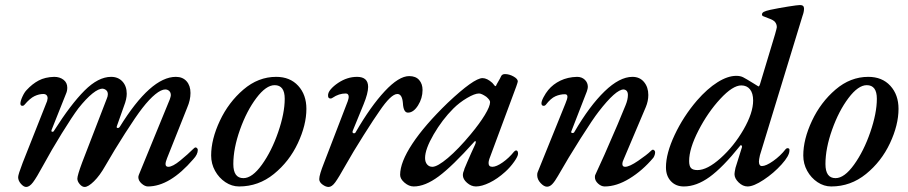

<svg xmlns="http://www.w3.org/2000/svg" viewBox="-20 -726 3602 762"><path d="M52 -23Q52 -33 70 -80L167 -325Q169 -333 169 -336Q169 -344 164.5 -348.5Q160 -353 152 -353Q135 -353 117 -344.5Q99 -336 77 -310Q74 -306 69 -306Q61 -306 61 -315Q61 -325 69 -342.5Q77 -360 86 -369Q108 -393 133.5 -406.5Q159 -420 195 -421Q217 -421 232 -409.5Q247 -398 247 -378Q247 -365 242 -354L185 -211L184 -207Q184 -203 188 -203Q193 -203 195 -208Q261 -312 315.5 -366.5Q370 -421 421 -421Q449 -421 466 -402.5Q483 -384 483 -354Q483 -333 472 -305L444 -226L443 -222Q443 -218 448 -218Q452 -218 455 -222Q578 -421 678 -421Q705 -421 720.5 -403.5Q736 -386 736 -357Q736 -329 723 -299L643 -98Q637 -83 637 -75Q637 -64 648 -64Q665 -64 695.5 -89Q726 -114 747 -135Q753 -141 756 -141Q759 -141 762 -138Q765 -135 765 -131Q765 -113 747 -94Q654 14 567 14Q555 14 542 2.5Q529 -9 529 -23Q529 -26 531 -32L654 -332Q658 -344 658 -348Q658 -359 651.5 -365Q645 -371 636 -371Q620 -371 596.5 -352Q573 -333 545 -297Q520 -265 476.5 -197Q433 -129 398 -68Q376 -29 353 -6.5Q330 16 316 16Q306 16 296.5 5Q287 -6 287 -17Q287 -30 306 -81L404 -335Q408 -344 408 -352Q408 -362 402 -367.5Q396 -373 388 -374Q372 -375 347 -355Q322 -335 291 -296Q267 -264 225.5 -197Q184 -130 151 -69Q125 -21 111 -2.5Q97 16 84 16Q74 16 63 3.5Q52 -9 52 -23Z M818 -109Q818 -173 852.5 -246.5Q887 -320 946 -370.5Q1005 -421 1076 -421Q1131 -421 1163.5 -385.5Q1196 -350 1196 -294Q1196 -230 1162 -157.5Q1128 -85 1067 -35.5Q1006 14 929 14Q900 14 874.5 -3Q849 -20 833.5 -48Q818 -76 818 -109ZM1110 -334Q1110 -388 1070 -388Q1036 -388 997.5 -337Q959 -286 932.5 -211.5Q906 -137 906 -75Q906 -19 946 -19Q981 -19 1019.5 -72.5Q1058 -126 1084 -201.5Q1110 -277 1110 -334Z M1247 -15Q1247 -24 1252 -40.5Q1257 -57 1265 -77L1360 -324Q1364 -336 1364 -341Q1364 -355 1352 -355Q1325 -355 1300 -338Q1296 -335 1292 -335Q1282 -335 1282 -346Q1281 -358 1292.5 -371.5Q1304 -385 1322 -397Q1358 -421 1397 -421Q1441 -421 1441 -381Q1441 -356 1423 -312L1380 -207L1379 -203Q1379 -197 1385 -197Q1390 -197 1392 -202Q1451 -304 1507 -364Q1563 -424 1604 -424Q1630 -424 1643.5 -408.5Q1657 -393 1657 -369Q1657 -336 1639 -307.5Q1621 -279 1599 -279Q1581 -279 1579 -317Q1576 -353 1557 -353Q1532 -353 1486 -285Q1466 -257 1423 -189Q1380 -121 1352 -71Q1324 -21 1310.5 -2.5Q1297 16 1284 16Q1273 16 1260 6.5Q1247 -3 1247 -15Z M1568 -32Q1568 -82 1616.5 -155.5Q1665 -229 1757 -318Q1861 -416 1895 -416Q1913 -416 1934 -397L1945 -384Q1949 -384 1951 -391Q1969 -422 1968 -422Q1972 -432 1984 -432Q2001 -432 2018 -422.5Q2035 -413 2035 -403Q2035 -400 2029 -383L1922 -95Q1919 -86 1919 -79Q1919 -64 1934 -64Q1950 -64 1975 -81.5Q2000 -99 2020 -124Q2025 -129 2028 -129Q2036 -129 2036 -116Q2036 -106 2020.5 -84Q2005 -62 1985 -44Q1954 -16 1923 -1Q1892 14 1869 14Q1850 14 1833.5 -0.5Q1817 -15 1817 -31Q1817 -41 1823 -54Q1819 -47 1834.5 -83Q1850 -119 1865 -151Q1869 -159 1868 -164Q1867 -169 1862 -163Q1775 -66 1721 -26Q1667 14 1622 14Q1603 14 1585.5 -1Q1568 -16 1568 -32ZM1848 -193Q1883 -235 1904 -269.5Q1925 -304 1925 -321Q1925 -329 1910 -342Q1891 -355 1881 -355Q1864 -355 1833.5 -337Q1803 -319 1779 -295Q1735 -251 1701 -192.5Q1667 -134 1667 -99Q1667 -83 1675 -73.5Q1683 -64 1696 -64Q1716 -64 1757.5 -99Q1799 -134 1848 -193Z M2112 -31Q2112 -39 2114 -43L2224 -315Q2232 -334 2232 -342Q2232 -352 2222 -352Q2203 -352 2184.5 -344Q2166 -336 2146 -310Q2143 -306 2138 -306Q2130 -306 2129 -314Q2128 -323 2137 -340Q2146 -357 2156 -369Q2175 -392 2204 -406Q2233 -420 2270 -421Q2289 -421 2301 -409.5Q2313 -398 2313 -381Q2313 -375 2309 -363L2248 -206Q2247 -205 2247 -202Q2247 -198 2252 -198Q2258 -198 2260 -203Q2320 -306 2379.5 -363.5Q2439 -421 2490 -421Q2519 -421 2536 -400.5Q2553 -380 2553 -349Q2553 -325 2543 -301L2457 -98Q2450 -84 2450 -75Q2450 -64 2461 -64Q2478 -64 2513 -88Q2548 -112 2562 -126Q2568 -132 2571 -132Q2574 -132 2577 -129Q2580 -126 2580 -122Q2580 -111 2573 -100Q2530 -49 2478.5 -17.5Q2427 14 2380 14Q2366 14 2353.5 2.5Q2341 -9 2341 -23Q2341 -30 2343 -33L2379 -112Q2441 -253 2463 -309Q2472 -331 2472 -349Q2472 -369 2455 -371Q2424 -371 2356 -283Q2334 -255 2284.5 -177Q2235 -99 2194 -27Q2182 -6 2172 4.5Q2162 15 2151 15Q2139 15 2125.5 0.5Q2112 -14 2112 -31Z M2996 -110Q2992 -92 2992 -85Q2992 -67 3004 -67Q3020 -67 3048.5 -87Q3077 -107 3098 -134Q3102 -138 3105 -138Q3115 -138 3113 -128Q3113 -108 3082 -73.5Q3051 -39 3011 -12.5Q2971 14 2947 14Q2928 14 2911.5 -2Q2895 -18 2895 -35Q2895 -41 2899 -60L2925 -143Q2925 -148 2922 -149.5Q2919 -151 2917 -147Q2848 -61 2796 -23.5Q2744 14 2694 14Q2662 14 2642.5 -7Q2623 -28 2623 -62Q2623 -117 2657.5 -190.5Q2692 -264 2746 -327Q2787 -374 2827.5 -399.5Q2868 -425 2902 -425Q2918 -425 2929 -419.5Q2940 -414 2969 -396L2990 -383Q2992 -383 2993.5 -385.5Q2995 -388 2996 -391L3056 -590Q3063 -615 3063 -618Q3063 -630 3056 -638.5Q3049 -647 3031 -653Q3012 -660 3008 -662Q3004 -664 3004 -668Q3004 -675 3011.5 -679Q3019 -683 3037 -687Q3070 -694 3108 -700Q3146 -706 3155 -706Q3171 -706 3171 -692Q3171 -679 3165 -663ZM2969 -327Q2969 -356 2956.5 -371.5Q2944 -387 2922 -387Q2888 -387 2838.5 -333.5Q2789 -280 2752 -208Q2715 -136 2715 -87Q2715 -67 2722.5 -59Q2730 -51 2748 -51Q2787 -51 2840 -98.5Q2893 -146 2931 -212Q2969 -278 2969 -327ZM2924 -139 2925 -141Z M3168 -109Q3168 -173 3202.5 -246.5Q3237 -320 3296 -370.5Q3355 -421 3426 -421Q3481 -421 3513.5 -385.5Q3546 -350 3546 -294Q3546 -230 3512 -157.5Q3478 -85 3417 -35.5Q3356 14 3279 14Q3250 14 3224.5 -3Q3199 -20 3183.5 -48Q3168 -76 3168 -109ZM3460 -334Q3460 -388 3420 -388Q3386 -388 3347.5 -337Q3309 -286 3282.5 -211.5Q3256 -137 3256 -75Q3256 -19 3296 -19Q3331 -19 3369.5 -72.5Q3408 -126 3434 -201.5Q3460 -277 3460 -334Z"/></svg>

Font: EB Garamond Medium
Style: Italic
Weight: 500
Italic angle: -17.2°
Designer: Georg Duffner and Octavio Pardo
Foundry: Georg Duffner
Version: Version 1.000